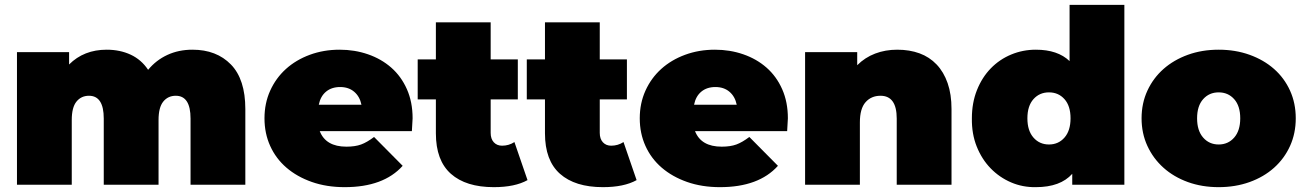

<svg xmlns="http://www.w3.org/2000/svg" viewBox="-20 -762 5386 792"><path d="M992 -312V0H766V-273Q766 -367 705 -367Q673 -367 653.5 -343Q634 -319 634 -267V0H408V-273Q408 -367 347 -367Q315 -367 295.5 -343Q276 -319 276 -267V0H50V-547H265V-496Q326 -557 420 -557Q475 -557 519 -536.5Q563 -516 591 -474Q624 -514 670.5 -535.5Q717 -557 774 -557Q873 -557 932.5 -496Q992 -435 992 -312Z M1679 -221H1299Q1324 -157 1409 -157Q1445 -157 1469.5 -166Q1494 -175 1523 -197L1641 -78Q1562 10 1402 10Q1327 10 1266 -11.5Q1205 -33 1161.5 -70.5Q1118 -108 1094.5 -160Q1071 -212 1071 -274Q1071 -336 1094.5 -388Q1118 -440 1159.5 -477.5Q1201 -515 1258 -536Q1315 -557 1381 -557Q1443 -557 1498 -538Q1553 -519 1594 -483Q1635 -447 1658.5 -394Q1682 -341 1682 -274Q1682 -269 1679 -221ZM1295 -330H1471Q1464 -364 1441 -383.5Q1418 -403 1383 -403Q1348 -403 1325 -384Q1302 -365 1295 -330Z M2156 -19Q2104 10 2017 10Q1902 10 1840 -45Q1778 -100 1778 -212V-352H1703V-517H1778V-670H2004V-517H2116V-352H2004V-214Q2004 -189 2017 -175Q2030 -161 2051 -161Q2079 -161 2102 -176Z M2606 -19Q2554 10 2467 10Q2352 10 2290 -45Q2228 -100 2228 -212V-352H2153V-517H2228V-670H2454V-517H2566V-352H2454V-214Q2454 -189 2467 -175Q2480 -161 2501 -161Q2529 -161 2552 -176Z M3227 -221H2847Q2872 -157 2957 -157Q2993 -157 3017.5 -166Q3042 -175 3071 -197L3189 -78Q3110 10 2950 10Q2875 10 2814 -11.5Q2753 -33 2709.5 -70.5Q2666 -108 2642.5 -160Q2619 -212 2619 -274Q2619 -336 2642.5 -388Q2666 -440 2707.5 -477.5Q2749 -515 2806 -536Q2863 -557 2929 -557Q2991 -557 3046 -538Q3101 -519 3142 -483Q3183 -447 3206.5 -394Q3230 -341 3230 -274Q3230 -269 3227 -221ZM2843 -330H3019Q3012 -364 2989 -383.5Q2966 -403 2931 -403Q2896 -403 2873 -384Q2850 -365 2843 -330Z M3905 -312V0H3679V-273Q3679 -367 3612 -367Q3574 -367 3550.5 -340.5Q3527 -314 3527 -257V0H3301V-547H3516V-493Q3548 -525 3590 -541Q3632 -557 3681 -557Q3732 -557 3773 -542Q3814 -527 3843.5 -496Q3873 -465 3889 -419Q3905 -373 3905 -312Z M4618 -742V0H4403V-45Q4354 10 4253 10Q4199 11 4151 -9.5Q4103 -30 4066.5 -67.5Q4030 -105 4009 -157.5Q3988 -210 3989 -274Q3989 -338 4010 -390.5Q4031 -443 4067 -480Q4103 -517 4151 -537Q4199 -557 4253 -557Q4343 -557 4392 -510V-742ZM4396 -274Q4396 -325 4371 -353Q4346 -381 4307 -381Q4268 -381 4243 -353Q4218 -325 4218 -274Q4218 -223 4243 -194.5Q4268 -166 4307 -166Q4346 -166 4371 -194.5Q4396 -223 4396 -274Z M4689 -274Q4689 -336 4713 -388Q4737 -440 4779.5 -477.5Q4822 -515 4880 -536Q4938 -557 5007 -557Q5076 -557 5134.5 -536Q5193 -515 5235.5 -477.5Q5278 -440 5301.5 -388Q5325 -336 5325 -274Q5325 -212 5301.5 -160Q5278 -108 5235.5 -70Q5193 -32 5134.5 -11Q5076 10 5007 10Q4938 10 4880 -11Q4822 -32 4779.5 -70Q4737 -108 4713 -160Q4689 -212 4689 -274ZM5096 -274Q5096 -325 5071 -353Q5046 -381 5007 -381Q4968 -381 4943 -353Q4918 -325 4918 -274Q4918 -223 4943 -194.5Q4968 -166 5007 -166Q5046 -166 5071 -194.5Q5096 -223 5096 -274Z"/></svg>

Font: CMG Sans Black
Style: Regular
Weight: 900
Designer: Julieta Ulanovsky
Foundry: Julieta Ulanovsky
Version: Version 7.200